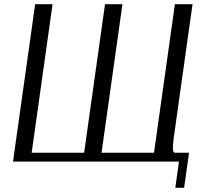

<svg xmlns="http://www.w3.org/2000/svg" viewBox="-20 -770 998 915"><path d="M897.5 -750 807.6 -110.4Q797.9 -42 813.5 -42H880.9L857.4 125H815.4L833 0H42L147.5 -750H230.5L130.9 -42H380.9L480.5 -750Q480.5 -750 563.5 -750L463.9 -42H713.9L813.5 -750Q813.5 -750 897.5 -750Z"/></svg>

Font: okolaks
Style: RegularItalic
Weight: 500
Italic angle: -8°
Version: Version 000.6.0